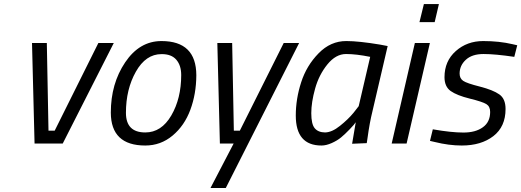

<svg xmlns="http://www.w3.org/2000/svg" viewBox="-20 -714 2593 955"><path d="M139.2 -500H212.9L221.2 -64H252L469.2 -500H545.9L292 0H151.9Z M702.6 -55.2Q782.7 -55.2 832 -139.6Q881.3 -224.1 881.3 -340.8Q881.3 -388.7 856.9 -417Q832.5 -445.3 783.2 -444.8Q705.1 -444.8 655.8 -357.4Q606.4 -270 606.4 -152.8Q606.4 -55.2 702.6 -55.2ZM783.2 -509.8Q956.1 -509.8 956.5 -339.8Q956.1 -247.1 926.8 -168Q897.5 -88.9 838.4 -39.6Q779.3 9.8 702.6 9.8Q531.7 9.8 531.2 -153.8Q531.2 -297.9 602.5 -403.8Q673.8 -509.8 783.2 -509.8Z M1061 -500H1134.8L1143.1 -64H1172.9L1391.1 -500H1467.8L1103 221.2H1026.9L1142.1 0H1073.7Z M1596.7 -55.2Q1630.9 -55.7 1670.9 -87.9Q1711.4 -120.1 1738.3 -152.8L1764.2 -186L1821.3 -431.2Q1752 -445.3 1701.2 -445.3Q1650.4 -445.3 1608.4 -393.6Q1566.4 -341.8 1547.4 -273.4Q1528.3 -205.1 1528.3 -150.9Q1528.3 -96.7 1545.4 -76.2Q1562.5 -55.7 1596.7 -55.2ZM1579.1 9.8Q1451.2 9.8 1451.2 -139.2Q1451.2 -222.2 1478 -304.7Q1504.4 -387.2 1564.5 -448.7Q1624.5 -510.3 1703.1 -509.8Q1764.2 -509.8 1870.1 -492.2L1908.2 -484.9L1832.5 -160.2Q1818.4 -104 1808.1 -27.8L1804.2 -2L1731.4 1Q1745.6 -85 1749.5 -106Q1744.1 -96.7 1719.7 -71.3Q1695.3 -45.9 1676.3 -30.3Q1657.2 -14.6 1629.9 -2.4Q1602.5 9.8 1579.1 9.8Z M2066.4 -604 2088.4 -693.8H2163.1L2142.1 -604ZM1928.2 0 2043.5 -500H2118.2L2002.4 0Z M2266.1 -348.1Q2266.1 -324.2 2283.7 -312Q2301.3 -299.8 2367.2 -283.2Q2432.1 -266.6 2463.4 -244.6Q2494.6 -223.1 2494.6 -171.9Q2494.6 -84 2434.1 -37.1Q2373.5 9.8 2276.9 9.8Q2212.9 9.8 2142.1 -7.8L2118.7 -13.2L2132.8 -70.8Q2224.6 -54.7 2285.2 -54.7Q2345.7 -54.7 2381.8 -81.1Q2418 -106.9 2418 -157.2Q2418 -184.6 2398.9 -196.3Q2379.9 -208 2316.4 -223.6Q2252.9 -239.3 2221.7 -261.2Q2190.9 -283.2 2190.9 -330.1Q2190.9 -410.2 2247.1 -460Q2303.2 -509.8 2383.3 -509.8Q2463.4 -509.8 2529.8 -494.1L2552.7 -488.8L2538.1 -431.2Q2442.9 -445.3 2385.3 -445.3Q2327.6 -445.3 2296.9 -416.5Q2266.1 -388.2 2266.1 -348.1Z"/></svg>

Font: TitilliumWeb-Italic
Style: Italic
Weight: 400
Italic angle: -13°
Version: Version 1.001;PS 57.000;hotconv 1.0.70;makeotf.lib2.5.55311